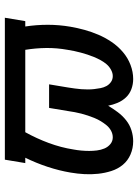

<svg xmlns="http://www.w3.org/2000/svg" viewBox="91 -651 568 790"><g transform="rotate(-90 375.0 -256.0)"><path d="M189 8Q160 8 134.5 -3Q109 -14 92 -34.5Q75 -55 66.5 -81.5Q58 -108 55 -136Q52 -164 53.5 -192.5Q55 -221 60 -250Q68 -297 83.5 -344Q99 -391 121 -436H99L113 -520H697L683 -436H661Q668 -390 668 -343.5Q668 -297 660 -250Q655 -221 647 -192Q639 -163 627 -135Q615 -107 597.5 -81Q580 -55 556 -34.5Q532 -14 503 -3Q474 8 445 8Q423 8 403 0.5Q383 -7 369 -22Q355 -37 347 -56Q339 -75 335 -95Q323 -75 308.5 -55.5Q294 -36 275 -21Q256 -6 233.5 1Q211 8 189 8ZM205 -76Q219 -76 232 -83Q245 -90 254.5 -101.5Q264 -113 271.5 -125.5Q279 -138 284.5 -151.5Q290 -165 294.5 -178.5Q299 -192 302.5 -205.5Q306 -219 308.5 -232.5Q311 -246 313 -260L326 -338H423L410 -260Q408 -247 406 -233Q404 -219 403 -205.5Q402 -192 402 -178.5Q402 -165 403.5 -152Q405 -139 407.5 -126Q410 -113 416 -102Q422 -91 432.5 -83.5Q443 -76 457 -76Q470 -76 483.5 -83.5Q497 -91 506.5 -102.5Q516 -114 523 -127Q530 -140 535.5 -153.5Q541 -167 545.5 -180.5Q550 -194 553.5 -207.5Q557 -221 560 -234.5Q563 -248 565 -262Q573 -306 572.5 -349.5Q572 -393 565 -436H226Q200 -389 181.5 -339Q163 -289 155 -238Q152 -222 150.5 -205.5Q149 -189 149 -173Q149 -157 151 -141Q153 -125 159 -110.5Q165 -96 177 -86Q189 -76 205 -76Z"/></g></svg>

Font: Iosevka Etoile Medium Oblique
Style: Regular
Weight: 500
Italic angle: -9°
Designer: Belleve Invis
Foundry: Belleve Invis
Version: Version 15.5.2; ttfautohint (v1.8.4)